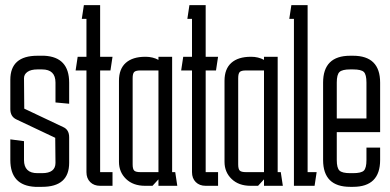

<svg xmlns="http://www.w3.org/2000/svg" viewBox="-20 -720 1513 744"><path d="M20 -180 73 -173V-100Q73 -49 125 -49H143Q195 -49 195 -89L194 -186L44 -257Q20 -268 20 -297V-411Q20 -504 125 -504H152Q248 -499 248 -400V-318L195 -323V-400Q195 -451 143 -451H125Q100 -451 86.5 -441.5Q73 -432 73 -417L74 -299L224 -228Q248 -218 248 -188V-89Q248 4 143 4H116Q20 -1 20 -100Z M416 -53V0H368Q344 0 329.5 -14.5Q315 -29 315 -53V-447H273L281 -500H315V-647H297L305 -700H368V-500H416L408 -447H368V-53Z M542 0Q496 0 468.5 -26.5Q441 -53 441 -93V-407Q441 -453 467.5 -476.5Q494 -500 543 -500H545Q558 -500 570.5 -497Q583 -494 594 -488V-500H647V-53H659L667 0H594V-25L571 0ZM524 -447Q506 -447 500 -441Q494 -435 494 -417V-83Q494 -65 500 -59Q506 -53 524 -53H594V-447Z M825 -53V0H777Q753 0 738.5 -14.5Q724 -29 724 -53V-447H682L690 -500H724V-647H706L714 -700H777V-500H825L817 -447H777V-53Z M951 0Q905 0 877.5 -26.5Q850 -53 850 -93V-407Q850 -453 876.5 -476.5Q903 -500 952 -500H954Q967 -500 979.5 -497Q992 -494 1003 -488V-500H1056V-53H1068L1076 0H1003V-25L980 0ZM933 -447Q915 -447 909 -441Q903 -435 903 -417V-83Q903 -65 909 -59Q915 -53 933 -53H1003V-447Z M1119 0V-647H1101L1109 -700H1172V-53H1207L1199 0Z M1232 -100V-400Q1232 -504 1337 -504H1348Q1453 -504 1453 -400V-208H1285V-100Q1285 -69 1295.5 -59Q1306 -49 1337 -49H1348Q1380 -49 1390 -59Q1400 -69 1400 -100V-148H1453V-100Q1453 4 1348 4H1337Q1232 4 1232 -100ZM1400 -400Q1400 -431 1390 -441Q1380 -451 1348 -451H1337Q1306 -451 1295.5 -441Q1285 -431 1285 -400V-261H1400Z"/></svg>

Font: Karantina Light
Style: Regular
Weight: 300
Designer: Rony Koch
Foundry: Rony Koch
Version: Version 1.000; ttfautohint (v1.8.3)